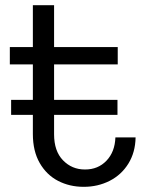

<svg xmlns="http://www.w3.org/2000/svg" viewBox="-20 -718 554 742"><path d="M304 4H303Q249 4 204.5 -19Q160 -42 133.5 -88Q107 -134 107 -200V-274H23V-332H107V-469H18V-536H107V-698H189V-536H435V-469H189V-332H434V-274H189V-199Q189 -134 223.5 -98.5Q258 -63 308 -63H309Q359 -63 391.5 -97Q424 -131 426 -187H504Q503 -129 476 -85.5Q449 -42 403.5 -19Q358 4 304 4Z"/></svg>

Font: Kakao Big Sans
Style: Regular
Weight: 400
Designer: Park Young-rak; Lee Sang-min; Kim Jung-jin; Min Bon; Park Min-gyu;
Foundry: Kakao Corporation
Version: Version 2.003